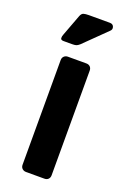

<svg xmlns="http://www.w3.org/2000/svg" viewBox="-140 -765 544 814"><g transform="rotate(20 132.0 -358.0)"><path d="M90 0Q80 0 73 -6.5Q66 -13 66 -24V-496Q66 -507 73 -513.5Q80 -520 90 -520H173Q184 -520 190.5 -513.5Q197 -507 197 -496V-24Q197 -13 190.5 -6.5Q184 0 173 0ZM50 -576Q37 -576 36.5 -584.5Q36 -593 40 -602L76 -698Q81 -711 90 -713.5Q99 -716 113 -716H208Q222 -716 226 -704.5Q230 -693 221 -685L121 -587Q113 -580 106.5 -578Q100 -576 88 -576Z"/></g></svg>

Font: Fz Rubik Med
Style: Regular
Weight: 500
Designer: Hubert and Fischer
Foundry: Hubert and Fischer
Version: Vit hóa bi FontZin.com